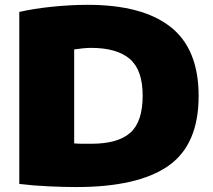

<svg xmlns="http://www.w3.org/2000/svg" viewBox="-20 -768 882 796"><path d="M296 7.5Q245.5 7.5 180.8 4.5Q116 1.5 60 -5.5V-718.5Q118 -732 195.2 -740Q272.5 -748 343.5 -748Q570.5 -748 687 -656.5Q803.5 -565 803.5 -370Q803.5 -168 677.8 -80.2Q552 7.5 296 7.5ZM358.5 -172Q468.5 -172 520 -217.5Q571.5 -263 571.5 -371.5Q571.5 -478 518 -523.8Q464.5 -569.5 357.5 -569.5Q342 -569.5 322 -567.5Q302 -565.5 287.5 -563V-173.5Q305 -172 322.5 -172Q340 -172 358.5 -172Z"/></svg>

Font: Encode Sans Semi Expanded Black
Style: Regular
Weight: 900
Width: 6
Designer: Multiple Designers
Foundry: Impallari Type
Version: Version 3.000; ttfautohint (v1.8.3) -l 8 -r 50 -G 200 -x 14 